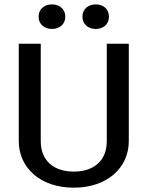

<svg xmlns="http://www.w3.org/2000/svg" viewBox="-20 -852 682 887"><path d="M158.3 -775C158.3 -740 185 -718.3 220 -718.3C255 -718.3 281.7 -740 281.7 -775C281.7 -810 255 -831.7 220 -831.7C185 -831.7 158.3 -810 158.3 -775ZM360.8 -775C360.8 -740 387.5 -718.3 422.5 -718.3C457.5 -718.3 483.3 -740 483.3 -775C483.3 -810 457.5 -831.7 422.5 -831.7C387.5 -831.7 360.8 -810 360.8 -775ZM66.7 -200C66.7 -77.5 165.8 15 320.8 15C475.8 15 575 -77.5 575 -200V-650H473.3V-200C473.3 -105.8 409.2 -59.2 320.8 -59.2C232.5 -59.2 168.3 -105.8 168.3 -200V-650H66.7Z"/></svg>

Font: Boon Medium
Style: Regular
Weight: 500
Designer: Sungsit Sawaiwan
Foundry: FontUni
Version: Version 2.0